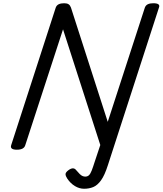

<svg xmlns="http://www.w3.org/2000/svg" viewBox="-20 -910 1003 1185"><path d="M646 109Q626 172 603.5 203Q581 234 555.5 244.5Q530 255 499 255Q470 255 442.5 238.5Q415 222 395 192Q385 177 384.5 165.5Q384 154 403 140Q418 129 430 129Q442 129 451 141Q463 155 472 164Q481 173 489.5 176.5Q498 180 506 180Q520 180 529 171.5Q538 163 546 142.5Q554 122 565 87L599 -15L369 -729L136 -14Q132 0 119 7Q106 14 84 14Q40 14 49 -14L324 -863Q329 -877 342 -883.5Q355 -890 376 -890Q394 -890 403.5 -883.5Q413 -877 418 -863L645 -158L874 -863Q879 -877 892 -883.5Q905 -890 926 -890Q972 -890 961 -863Z"/></svg>

Font: Playwrite DK Uloopet
Style: Regular
Weight: 400
Designer: Veronika Burian, José Scaglione
Foundry: TypeTogether
Version: Version 1.002